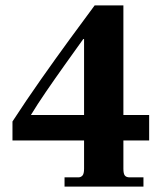

<svg xmlns="http://www.w3.org/2000/svg" viewBox="-20 -688 601 708"><path d="M218 0V-34H269Q278 -34 284 -40.5Q290 -47 290 -66V-170H26V-240Q76 -317 130.5 -394.5Q185 -472 236.5 -542.5Q288 -613 329 -668H435V-264H530V-170H435V-66Q435 -47 440.5 -40.5Q446 -34 458 -34H509V0ZM94 -264H290V-544H287Q254 -498 218 -447.5Q182 -397 149.5 -349.5Q117 -302 94 -264Z"/></svg>

Font: Frank Ruhl Libre ExtraBold
Style: Regular
Weight: 800
Designer: Yanek Iontef
Foundry: Fontef
Version: Version 6.003;gftools[0.9.30]